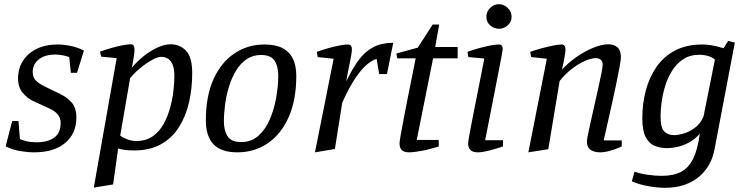

<svg xmlns="http://www.w3.org/2000/svg" viewBox="-20 -717 3547 915"><path d="M142 9Q111 9 73.5 2.5Q36 -4 7 -20L38 -140H68L75 -54Q90 -48 108.5 -43.5Q127 -39 155 -39Q207 -39 238 -61Q269 -83 269 -132Q269 -153 256 -170.5Q243 -188 211 -202L135 -237Q110 -249 88 -275Q66 -301 66 -344Q66 -390 89 -426.5Q112 -463 154.5 -484Q197 -505 255 -505Q284 -505 317.5 -498Q351 -491 380 -476L347 -370H318L310 -444Q299 -450 279 -453.5Q259 -457 244 -457Q193 -457 164.5 -433.5Q136 -410 136 -375Q136 -348 151 -333Q166 -318 195 -304L267 -269Q300 -253 322 -228Q344 -203 344 -157Q344 -81 291 -36Q238 9 142 9Z M427 177 536 -440 462 -447 457 -471Q485 -481 513 -489Q541 -497 565 -501.5Q589 -506 603 -506Q613 -506 617 -499.5Q621 -493 621 -482Q621 -469 618 -448Q615 -427 611.5 -410.5Q608 -394 608 -394Q634 -425 665.5 -450Q697 -475 730.5 -490.5Q764 -506 793 -506Q837 -506 866.5 -475.5Q896 -445 896 -368Q896 -296 881 -230Q866 -164 833.5 -112Q801 -60 748 -30Q695 0 619 0Q593 0 575.5 -2.5Q558 -5 543 -9L519 162ZM629 -45Q676 -45 708.5 -68Q741 -91 761 -128.5Q781 -166 792 -208Q803 -250 807 -289Q811 -328 811 -354Q811 -388 803 -408Q795 -428 781 -437Q767 -446 748 -446Q734 -446 713.5 -436Q693 -426 671 -410Q649 -394 630 -376.5Q611 -359 600 -344L553 -71Q565 -61 586.5 -53Q608 -45 629 -45Z M1111 9Q1034 9 997.5 -29.5Q961 -68 961 -143Q961 -258 997 -338.5Q1033 -419 1096.5 -462Q1160 -505 1241 -505Q1293 -505 1326 -488Q1359 -471 1375.5 -438Q1392 -405 1392 -355Q1392 -241 1356 -159.5Q1320 -78 1256.5 -34.5Q1193 9 1111 9ZM1130 -40Q1178 -40 1212 -70.5Q1246 -101 1266.5 -149.5Q1287 -198 1296.5 -253Q1306 -308 1306 -357Q1306 -401 1288.5 -428Q1271 -455 1224 -455Q1185 -455 1155.5 -435Q1126 -415 1105.5 -381.5Q1085 -348 1072 -306.5Q1059 -265 1053 -221Q1047 -177 1047 -138Q1047 -94 1065 -67Q1083 -40 1130 -40Z M1481 9 1570 -437 1494 -445 1490 -470Q1518 -480 1546.5 -488Q1575 -496 1599.5 -500.5Q1624 -505 1639 -505Q1648 -505 1652.5 -499Q1657 -493 1657 -483Q1657 -471 1653 -448.5Q1649 -426 1642.5 -395.5Q1636 -365 1630 -329Q1659 -390 1689.5 -431Q1720 -472 1759.5 -492.5Q1799 -513 1854 -513L1824 -364H1787L1775 -436Q1754 -431 1728 -409Q1702 -387 1672.5 -343Q1643 -299 1611 -228L1576 -7Z M1930 9Q1904 9 1894 -2.5Q1884 -14 1884 -34Q1884 -42 1889.5 -73Q1895 -104 1903.5 -149.5Q1912 -195 1922.5 -247Q1933 -299 1943 -349Q1953 -399 1961 -439H1873L1869 -462L1971 -490L2042 -600H2073L2054 -493H2161V-439H2044L1966 -50H2071V-19Q2027 -5 1988.5 2Q1950 9 1930 9Z M2257 9Q2232 9 2221.5 -2.5Q2211 -14 2211 -33Q2211 -40 2216 -69.5Q2221 -99 2230 -143.5Q2239 -188 2249 -240Q2259 -292 2269.5 -343.5Q2280 -395 2288 -438L2212 -445L2208 -470Q2236 -480 2265 -488Q2294 -496 2318.5 -500.5Q2343 -505 2357 -505Q2367 -505 2371.5 -499.5Q2376 -494 2376 -483Q2376 -479 2370 -447.5Q2364 -416 2354.5 -367.5Q2345 -319 2334 -262.5Q2323 -206 2312 -150Q2301 -94 2292 -49H2377V-19Q2335 -5 2305.5 2Q2276 9 2257 9ZM2358 -580Q2334 -580 2316 -596Q2298 -612 2298 -637Q2298 -662 2316 -679.5Q2334 -697 2358 -697Q2381 -697 2399.5 -679.5Q2418 -662 2418 -637Q2418 -612 2399.5 -596Q2381 -580 2358 -580Z M2498 9 2586 -437 2511 -445 2507 -470Q2535 -480 2563.5 -487.5Q2592 -495 2616.5 -500Q2641 -505 2656 -505Q2666 -505 2670.5 -498.5Q2675 -492 2675 -481Q2675 -474 2672 -455Q2669 -436 2665 -416Q2661 -396 2658 -385Q2689 -419 2729 -446.5Q2769 -474 2809 -490Q2849 -506 2878 -506Q2906 -506 2922.5 -491.5Q2939 -477 2939 -444Q2939 -434 2933.5 -403Q2928 -372 2919 -328Q2910 -284 2899 -234.5Q2888 -185 2877 -136.5Q2866 -88 2857 -48H2943V-19Q2915 -6 2888 1.5Q2861 9 2840 9Q2812 9 2794.5 -3Q2777 -15 2777 -43Q2777 -51 2782.5 -78Q2788 -105 2796.5 -143Q2805 -181 2814.5 -223Q2824 -265 2832.5 -303.5Q2841 -342 2846.5 -370Q2852 -398 2852 -408Q2852 -425 2842.5 -432.5Q2833 -440 2819 -440Q2797 -440 2766 -426Q2735 -412 2703.5 -387.5Q2672 -363 2647 -331L2593 -6Z M3149 178Q3113 178 3068.5 170Q3024 162 2991 147L3004 101Q3027 110 3064 115.5Q3101 121 3133 121Q3189 121 3225.5 102Q3262 83 3283.5 39Q3305 -5 3315 -80Q3293 -54 3264.5 -38.5Q3236 -23 3208.5 -17Q3181 -11 3159 -11Q3127 -11 3100 -22Q3073 -33 3057 -64Q3041 -95 3041 -153Q3041 -222 3057.5 -285Q3074 -348 3108.5 -398Q3143 -448 3197.5 -476.5Q3252 -505 3328 -505Q3351 -505 3374 -500.5Q3397 -496 3412.5 -491.5Q3428 -487 3428 -487L3450 -522L3482 -514L3385 -5Q3378 34 3359.5 67Q3341 100 3311.5 125Q3282 150 3241.5 164Q3201 178 3149 178ZM3193 -73Q3213 -73 3240.5 -81.5Q3268 -90 3294 -110Q3320 -130 3333 -163L3387 -433Q3375 -444 3355 -450Q3335 -456 3314 -456Q3268 -456 3235.5 -434.5Q3203 -413 3182 -378.5Q3161 -344 3149 -304Q3137 -264 3132.5 -226.5Q3128 -189 3128 -163Q3128 -108 3145.5 -90.5Q3163 -73 3193 -73Z"/></svg>

Font: Manuale
Style: Italic
Weight: 400
Italic angle: -11°
Designer: Eduardo Tunni / Pablo Cosgaya
Foundry: Eduardo Tunni / Pablo Cosgaya
Version: Version 1.002